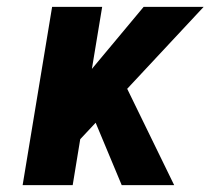

<svg xmlns="http://www.w3.org/2000/svg" viewBox="-20 -540 640 560"><path d="M335 0 259 -182 214 -134 192 0H46L132 -520H278L248 -339L399 -520H574L351 -281L488 0Z"/></svg>

Font: Iosevka Etoile Heavy
Style: Italic
Weight: 900
Italic angle: -9°
Designer: Belleve Invis
Foundry: Belleve Invis
Version: Version 22.1.2; ttfautohint (v1.8.4)